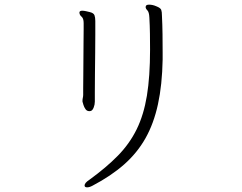

<svg xmlns="http://www.w3.org/2000/svg" viewBox="-20 -738 1040 824"><path d="M678 -482Q676 -374 658 -291Q640 -208 604.5 -145Q569 -82 513 -32.5Q457 17 377 59Q364 66 354 66Q343 66 343 58Q343 47 363 34Q436 -19 486 -70Q536 -121 566.5 -183Q597 -245 610.5 -327.5Q624 -410 624 -525Q624 -557 623.5 -593Q623 -629 621 -663Q620 -686 612.5 -693.5Q605 -701 605 -708Q605 -709 605.5 -710Q606 -711 606 -712Q608 -718 620 -718Q635 -718 651 -711Q669 -704 672 -695.5Q675 -687 675 -671Q677 -632 677.5 -591Q678 -550 678 -513ZM334 -306Q334 -312 335.5 -318.5Q337 -325 337 -331Q337 -336 337 -359Q337 -382 337.5 -415.5Q338 -449 338 -486Q338 -523 338.5 -556.5Q339 -590 339 -612.5Q339 -635 339 -639Q339 -659 330 -666.5Q321 -674 321 -684V-686Q323 -692 333 -692Q340 -692 349 -690Q358 -688 366 -686Q382 -682 385.5 -672.5Q389 -663 389 -648V-633Q389 -624 389 -590Q389 -556 388.5 -510.5Q388 -465 387.5 -420Q387 -375 387 -342Q387 -309 387 -302Q387 -289 382 -276.5Q377 -264 370 -262Q368 -261 363 -261Q353 -261 347 -269.5Q341 -278 338 -288Q335 -298 334 -302Z"/></svg>

Font: Moon Stars Kai HW Light
Style: Regular
Weight: 300
Designer: GuiWonder
Version: Version 1.101